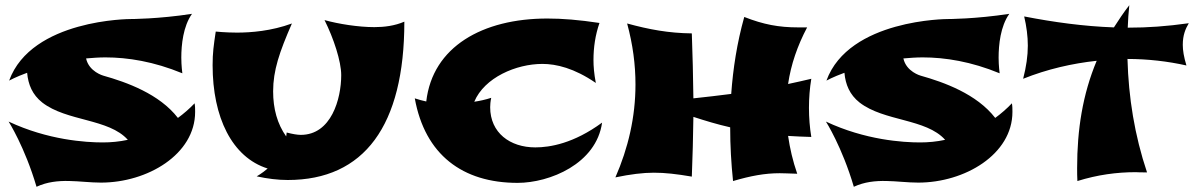

<svg xmlns="http://www.w3.org/2000/svg" viewBox="-20 -663 4586 736"><path d="M726 -267C706 -246 684 -227 662 -211C591 -303 465 -348 376 -373C376 -373 321 -388 310 -439C334 -441 358 -443 384 -443C470 -443 570 -427 679 -382C679 -382 675 -411 675 -442C675 -491 682 -562 716 -610C587 -590 480 -590 480 -590C480 -590 101 -590 15 -354C15 -354 40 -368 84 -384C88 -339 104 -300 142 -270C236 -197 397 -209 470 -127C438 -120 405 -117 374 -117C309 -117 164 -126 13 -197C13 -197 75 -100 120 53C202 15 286 37 367 37C545 37 728 -71 728 -234C728 -245 728 -256 726 -267Z M1530 -580C1493 -564 1453 -559 1415 -559C1354 -559 1278 -571 1224 -586C1259 -516 1288 -428 1288 -375C1288 -284 1250 -146 1133 -146C1120 -146 1102 -149 1079 -155L1077 -140C1043 -188 1027 -246 1027 -313C1027 -393 1051 -463 1099 -573C1020 -544 942 -538 888 -538C846 -538 807 -542 807 -542C799 -488 795 -461 795 -413C795 -214 869 -60 1006 -17C984 2 964 13 964 13C1005 22 1045 27 1083 27C1376 27 1530 -181 1530 -580Z M2288 -193C2179 -113 2088 -98 2032 -98C1935 -98 1859 -154 1859 -252C1859 -261 1860 -274 1863 -288C1841 -281 1819 -276 1798 -273C1837 -366 1959 -418 2059 -418C2112 -418 2181 -402 2264 -345C2257 -382 2255 -409 2255 -433C2255 -481 2262 -529 2278 -575C2199 -587 2135 -592 2078 -592C1830 -592 1638 -484 1614 -274C1600 -277 1585 -281 1570 -286C1609 -70 1753 38 1964 38C2087 38 2266 -35 2288 -193Z M2632 14C2635 -62 2637 -139 2638 -215C2684 -200 2730 -186 2779 -175C2779 -104 2783 -36 2790 31C2858 11 2912 1 2969 1C2986 1 3000 2 3036 3C3019 -46 3008 -94 3001 -142C3030 -140 3059 -139 3090 -138C3084 -174 3081 -212 3081 -249C3081 -288 3084 -325 3090 -361C3060 -354 3030 -347 3001 -341C3012 -416 3037 -488 3074 -558H3040C2965 -558 2907 -569 2833 -598C2805 -498 2790 -400 2783 -303C2735 -297 2687 -291 2638 -286C2637 -369 2635 -452 2632 -535C2543 -536 2468 -550 2384 -573C2406 -492 2416 -415 2416 -339C2416 -214 2388 -95 2339 17C2396 5 2445 -1 2486 -1C2530 -1 2573 4 2632 14Z M3859 -267C3839 -246 3817 -227 3795 -211C3724 -303 3598 -348 3509 -373C3509 -373 3454 -388 3443 -439C3467 -441 3491 -443 3517 -443C3603 -443 3703 -427 3812 -382C3812 -382 3808 -411 3808 -442C3808 -491 3815 -562 3849 -610C3720 -590 3613 -590 3613 -590C3613 -590 3234 -590 3148 -354C3148 -354 3173 -368 3217 -384C3221 -339 3237 -300 3275 -270C3369 -197 3530 -209 3603 -127C3571 -120 3538 -117 3507 -117C3442 -117 3297 -126 3146 -197C3146 -197 3208 -100 3253 53C3335 15 3419 37 3500 37C3678 37 3861 -71 3861 -234C3861 -245 3861 -256 3859 -267Z M4377 -2C4329 -145 4306 -290 4302 -437C4379 -437 4457 -428 4528 -412C4518 -445 4514 -470 4514 -491C4514 -528 4524 -552 4537 -574C4452 -562 4379 -557 4306 -557H4303C4304 -586 4306 -614 4309 -643C4287 -615 4268 -586 4250 -558C4135 -562 4019 -578 3906 -600C3915 -562 3920 -524 3920 -488C3920 -449 3914 -407 3902 -361C3994 -398 4091 -420 4184 -430C4130 -301 4109 -166 4109 -19C4109 -4 4109 16 4110 31C4187 7 4261 -3 4334 -3C4339 -3 4345 -2 4377 -2Z"/></svg>

Font: Shojumaru
Style: Regular
Weight: 400
Designer: Astigmatic (AOETI)
Foundry: Astigmatic (AOETI)
Version: Version 1.000